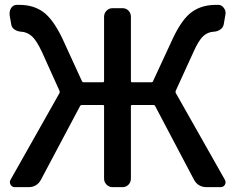

<svg xmlns="http://www.w3.org/2000/svg" viewBox="-20 -770 967 790"><path d="M703.1 -396.5Q701.2 -391.6 703.1 -387.7L905.3 -30.3Q908.2 -25.4 908.2 -20Q908.2 -14.6 905.3 -9.8Q899.4 0 887.7 0H830.1Q794.9 0 778.3 -30.3L618.2 -334Q616.2 -337.9 611.3 -337.9H523.4Q518.6 -337.9 518.6 -334V-35.2Q518.6 -20.5 508.8 -10.3Q499 0 484.4 0H442.4Q428.7 0 418.5 -10.3Q408.2 -20.5 408.2 -35.2V-334Q408.2 -337.9 403.3 -337.9H316.4Q311.5 -337.9 309.6 -334L148.4 -30.3Q131.8 0 97.7 0H41Q29.3 0 23.4 -10.3Q17.6 -20.5 23.4 -30.3L224.6 -386.7Q226.6 -390.6 225.6 -394.5L153.3 -554.7Q130.9 -603.5 110.8 -621.1Q90.8 -638.7 66.4 -639.6Q51.8 -640.6 40 -648.4Q28.3 -656.2 26.4 -668.9L19.5 -708Q19.5 -711.9 19.5 -714.8Q19.5 -726.6 25.4 -736.3Q33.2 -749 47.9 -750Q53.7 -750 59.6 -750Q117.2 -750 157.2 -721.2Q197.3 -692.4 235.4 -614.3L317.4 -435.5Q319.3 -431.6 323.2 -431.6H403.3Q408.2 -431.6 408.2 -436.5V-701.2Q408.2 -715.8 418.5 -726.1Q428.7 -736.3 442.4 -736.3H484.4Q499 -736.3 508.8 -726.1Q518.6 -715.8 518.6 -701.2V-436.5Q518.6 -431.6 523.4 -431.6H603.5Q608.4 -431.6 609.4 -435.5L692.4 -614.3Q729.5 -692.4 770 -721.2Q810.5 -750 868.2 -750Q874 -750 880.9 -750Q894.5 -748 902.3 -735.4Q908.2 -726.6 908.2 -715.8Q908.2 -711.9 907.2 -708L900.4 -668.9Q897.5 -656.2 886.2 -648.4Q875 -640.6 860.4 -639.6Q835 -638.7 815.9 -621.1Q796.9 -603.5 775.4 -554.7Z"/></svg>

Font: Gen Jyuu GothicL Medium
Style: Regular
Weight: 500
Designer: [Source Han Sans]
Ryoko NISHIZUKA  (kana & ideographs); Paul D. Hunt (Latin, Greek & Cyrillic); Wenlong ZHANG  (bopomofo
Version: Version 1.002.20150607